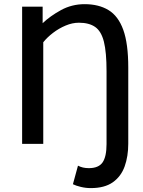

<svg xmlns="http://www.w3.org/2000/svg" viewBox="-20 -708 703 945"><path d="M426.8 217.8Q401.9 217.8 377.7 211.9Q353.5 206.1 338.9 198.7L363.8 107.4Q386.7 119.6 417 119.6Q465.3 119.6 484.9 91.3Q504.4 63 504.4 1Q504.4 -107.4 504.4 -192.9Q504.4 -278.3 504.4 -357.4Q504.4 -450.7 491.5 -502.4Q478.5 -554.2 448.5 -575.2Q418.5 -596.2 368.2 -596.2Q336.4 -596.2 303.2 -582.3Q270 -568.4 241.2 -546.4Q212.4 -524.4 192.9 -500V0H88.9V-675.3H189.9V-593.8Q226.6 -628.9 280 -658.2Q333.5 -687.5 396.5 -687.5Q465.8 -687.5 513.9 -658.4Q562 -629.4 586.7 -561.3Q611.3 -493.2 611.3 -375.5Q611.3 -293.9 611.3 -204.6Q611.3 -115.2 611.3 -1Q611.3 61.5 593.5 111.1Q575.7 160.6 535.2 189.2Q494.6 217.8 426.8 217.8Z"/></svg>

Font: Akatab SemiBold
Style: Regular
Weight: 600
Designer: SIL Global
Foundry: SIL Global
Version: Version 4.100